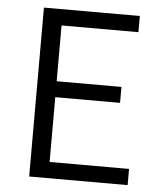

<svg xmlns="http://www.w3.org/2000/svg" viewBox="-49 -700 623 744"><g transform="rotate(5 262.0 -328.5)"><path d="M92 -657H465V-594H166V-377H418V-315H166V-63H475V0H92Z"/></g></svg>

Font: Assistant-zap
Style: zap
Weight: 400
Designer: Hebrew By Ben Nathan, Latin by Paul Hunt
Version: Version 2.001